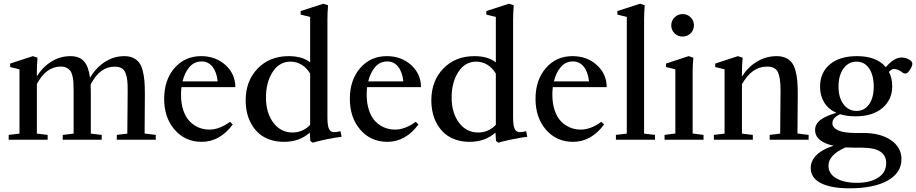

<svg xmlns="http://www.w3.org/2000/svg" viewBox="-20 -746 4891 1025"><path d="M26.4 0V-25.9L84 -32.7V-376L34.2 -388.2V-406.7L155.3 -446.3L180.2 -438Q176.8 -397.9 176.8 -360.4V-338.4Q208.5 -389.2 255.1 -417.7Q301.8 -446.3 355.5 -446.3Q405.3 -446.3 429.4 -417.5Q453.6 -388.7 460.4 -330.6Q492.7 -385.3 540.5 -415.8Q588.4 -446.3 644 -446.3Q671.4 -446.3 690.9 -437Q710.4 -427.7 722.7 -411.9Q734.9 -396 741.7 -369.6Q748.5 -343.3 751 -314.5Q753.4 -285.6 753.4 -245.6Q753.4 -137.2 752 -33.2L811.5 -25.9V0H603.5V-25.9L659.7 -32.7Q661.6 -184.1 661.6 -264.6Q661.6 -296.9 659.4 -317.4Q657.2 -337.9 650.1 -356Q643.1 -374 629.2 -382.1Q615.2 -390.1 592.8 -390.1Q513.2 -391.1 463.9 -294.9Q464.8 -263.7 464.8 -245.6V-32.7L522.9 -25.9V0H314.9V-25.9L373 -32.7V-264.6Q373 -290 371.8 -307.6Q370.6 -325.2 366.5 -342Q362.3 -358.9 354.7 -368.7Q347.2 -378.4 334.7 -384.5Q322.3 -390.6 304.2 -390.6Q226.1 -390.6 176.8 -297.4V-32.7L234.4 -25.9V0Z M1056.6 11.2Q968.8 11.2 912.6 -53.2Q856.4 -117.7 856.4 -218.3Q856.4 -318.8 911.6 -382.6Q966.8 -446.3 1053.7 -446.3Q1131.3 -446.3 1183.8 -398.7Q1236.3 -351.1 1236.3 -280.8H948.7Q946.3 -257.8 946.3 -241.2Q946.3 -193.8 958.7 -157Q971.2 -120.1 992.7 -98.1Q1014.2 -76.2 1040.8 -65.2Q1067.4 -54.2 1097.7 -54.2Q1151.4 -54.2 1208 -95.7L1222.7 -81.5Q1153.8 11.2 1056.6 11.2ZM1056.6 -418Q1017.1 -418 991.5 -388.2Q965.8 -358.4 954.6 -311.5H1142.1Q1136.7 -362.3 1114 -390.1Q1091.3 -418 1056.6 -418Z M1649.9 15.6 1636.7 6.8 1633.8 -38.1Q1578.6 11.2 1496.1 11.2Q1455.1 11.2 1421.1 -0.5Q1387.2 -12.2 1363.5 -32.7Q1339.8 -53.2 1323.5 -81.3Q1307.1 -109.4 1299.3 -141.8Q1291.5 -174.3 1291.5 -210Q1291.5 -314 1355.5 -380.1Q1419.4 -446.3 1521 -446.3Q1594.2 -446.3 1635.7 -413.1V-655.8L1585 -668V-687L1706.1 -726.1L1731.4 -717.8Q1728 -678.7 1728 -641.1V-118.7Q1728 -75.7 1736.3 -58.1Q1744.6 -40.5 1763.7 -40.5Q1775.4 -40.5 1797.9 -45.4L1803.7 -15.6Q1773.4 -12.7 1720.7 -1.7Q1668 9.3 1649.9 15.6ZM1541.5 -38.6Q1570.3 -38.6 1595 -50Q1619.6 -61.5 1635.7 -79.6V-353Q1617.7 -383.8 1590.3 -400.4Q1563 -417 1530.8 -417Q1471.2 -417 1435.5 -361.8Q1399.9 -306.6 1399.9 -225.6Q1399.9 -143.1 1439.5 -90.8Q1479 -38.6 1541.5 -38.6Z M2047.9 11.2Q1960 11.2 1903.8 -53.2Q1847.7 -117.7 1847.7 -218.3Q1847.7 -318.8 1902.8 -382.6Q1958 -446.3 2044.9 -446.3Q2122.6 -446.3 2175 -398.7Q2227.5 -351.1 2227.5 -280.8H1939.9Q1937.5 -257.8 1937.5 -241.2Q1937.5 -193.8 1950 -157Q1962.4 -120.1 1983.9 -98.1Q2005.4 -76.2 2032 -65.2Q2058.6 -54.2 2088.9 -54.2Q2142.6 -54.2 2199.2 -95.7L2213.9 -81.5Q2145 11.2 2047.9 11.2ZM2047.9 -418Q2008.3 -418 1982.7 -388.2Q1957 -358.4 1945.8 -311.5H2133.3Q2127.9 -362.3 2105.2 -390.1Q2082.5 -418 2047.9 -418Z M2641.1 15.6 2627.9 6.8 2625 -38.1Q2569.8 11.2 2487.3 11.2Q2446.3 11.2 2412.4 -0.5Q2378.4 -12.2 2354.7 -32.7Q2331.1 -53.2 2314.7 -81.3Q2298.3 -109.4 2290.5 -141.8Q2282.7 -174.3 2282.7 -210Q2282.7 -314 2346.7 -380.1Q2410.6 -446.3 2512.2 -446.3Q2585.4 -446.3 2627 -413.1V-655.8L2576.2 -668V-687L2697.3 -726.1L2722.7 -717.8Q2719.2 -678.7 2719.2 -641.1V-118.7Q2719.2 -75.7 2727.5 -58.1Q2735.8 -40.5 2754.9 -40.5Q2766.6 -40.5 2789.1 -45.4L2794.9 -15.6Q2764.6 -12.7 2711.9 -1.7Q2659.2 9.3 2641.1 15.6ZM2532.7 -38.6Q2561.5 -38.6 2586.2 -50Q2610.8 -61.5 2627 -79.6V-353Q2608.9 -383.8 2581.5 -400.4Q2554.2 -417 2522 -417Q2462.4 -417 2426.8 -361.8Q2391.1 -306.6 2391.1 -225.6Q2391.1 -143.1 2430.7 -90.8Q2470.2 -38.6 2532.7 -38.6Z M3039.1 11.2Q2951.2 11.2 2895 -53.2Q2838.9 -117.7 2838.9 -218.3Q2838.9 -318.8 2894 -382.6Q2949.2 -446.3 3036.1 -446.3Q3113.8 -446.3 3166.3 -398.7Q3218.8 -351.1 3218.8 -280.8H2931.2Q2928.7 -257.8 2928.7 -241.2Q2928.7 -193.8 2941.2 -157Q2953.6 -120.1 2975.1 -98.1Q2996.6 -76.2 3023.2 -65.2Q3049.8 -54.2 3080.1 -54.2Q3133.8 -54.2 3190.4 -95.7L3205.1 -81.5Q3136.2 11.2 3039.1 11.2ZM3039.1 -418Q2999.5 -418 2973.9 -388.2Q2948.2 -358.4 2937 -311.5H3124.5Q3119.1 -362.3 3096.4 -390.1Q3073.7 -418 3039.1 -418Z M3268.1 0V-25.9L3326.2 -32.7V-655.8L3275.9 -668V-687L3397 -726.1L3421.9 -717.8Q3418.5 -678.7 3418.5 -641.1V-32.7L3476.6 -25.9V0Z M3563.5 -610.8Q3563.5 -635.3 3581.3 -653.1Q3599.1 -670.9 3624 -670.9Q3649.4 -670.9 3667 -653.6Q3684.6 -636.2 3684.6 -610.8Q3684.6 -585.4 3667 -568.1Q3649.4 -550.8 3624 -550.8Q3598.6 -550.8 3581.1 -568.1Q3563.5 -585.4 3563.5 -610.8ZM3527.8 0V-25.9L3585.4 -33.2V-376L3535.6 -388.2V-406.7L3656.2 -446.3L3681.6 -438Q3677.7 -401.4 3677.7 -360.4V-33.2L3735.8 -25.9V0Z M3791 0V-25.9L3848.1 -32.7V-376L3798.3 -388.2V-406.7L3919.4 -446.3L3944.8 -438Q3940.9 -401.4 3940.9 -360.4V-337.4Q3974.1 -389.2 4022.2 -417.7Q4070.3 -446.3 4126 -446.3Q4154.3 -446.3 4174.6 -437Q4194.8 -427.7 4207 -411.9Q4219.2 -396 4226.6 -369.6Q4233.9 -343.3 4236.3 -314.5Q4238.8 -285.6 4238.8 -245.6Q4238.8 -137.2 4237.3 -33.2L4296.9 -25.9V0H4088.9V-25.9L4145 -32.7Q4147 -184.1 4147 -264.6Q4147 -330.1 4133.1 -360.4Q4119.1 -390.6 4075.2 -390.6Q3993.2 -390.6 3940.9 -295.9V-32.7L3999 -25.9V0Z M4546.9 -125Q4501 -125 4464.4 -136.2Q4423.8 -117.2 4423.8 -88.9Q4423.8 -64 4454.6 -50Q4485.4 -36.1 4547.4 -36.1H4588.4Q4680.7 -36.1 4736.6 2.4Q4792.5 41 4792.5 103.5Q4792.5 176.8 4718.8 218Q4645 259.3 4515.1 259.3Q4415.5 259.3 4361.8 231.4Q4308.1 203.6 4308.1 151.4Q4308.1 111.3 4340.1 80.6Q4372.1 49.8 4430.2 32.2Q4331.5 10.3 4331.5 -51.8Q4331.1 -83 4359.4 -105.2Q4387.7 -127.4 4445.3 -143.6Q4401.9 -163.1 4379.9 -199.2Q4357.9 -235.4 4357.9 -283.2Q4357.9 -357.9 4409.9 -402.1Q4461.9 -446.3 4555.2 -446.3Q4660.2 -446.3 4709 -387.2Q4752 -439 4793.5 -439Q4818.4 -439 4837.9 -425.3Q4850.6 -416.5 4850.6 -405.8Q4850.6 -393.6 4837.9 -373.5Q4825.2 -353.5 4814 -353.5Q4802.7 -353.5 4793.5 -362.3Q4787.6 -367.7 4774.7 -372.8Q4761.7 -377.9 4753.4 -377.9Q4739.7 -377.9 4725.6 -362.3Q4743.2 -328.6 4743.2 -285.6Q4743.2 -214.4 4691.2 -169.7Q4639.2 -125 4546.9 -125ZM4552.7 -153.8Q4594.7 -153.8 4619.6 -189Q4644.5 -224.1 4644.5 -283.7Q4644.5 -344.2 4619.9 -380.6Q4595.2 -417 4552.7 -417Q4509.8 -417 4483.2 -380.6Q4456.5 -344.2 4456.5 -283.7Q4456.5 -224.6 4483.2 -189.2Q4509.8 -153.8 4552.7 -153.8ZM4402.8 138.7Q4402.8 181.2 4444.1 205.6Q4485.4 230 4554.2 230Q4626 230 4668.5 202.1Q4710.9 174.3 4710.9 125Q4710.9 42.5 4584 42.5H4543.5Q4517.1 42.5 4493.7 41Q4402.8 81.1 4402.8 138.7Z"/></svg>

Font: Elstob Medium
Style: Regular
Weight: 500
Designer: Peter S. Baker
Version: Version 1.015